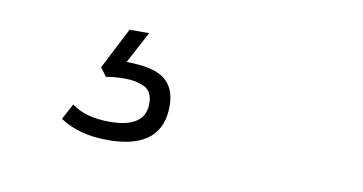

<svg xmlns="http://www.w3.org/2000/svg" viewBox="-37 -74 675 357"><g transform="rotate(10 301.0 104.5)"><path d="M187 209H178Q125 209 89 185L105 155Q131 175 177 175Q244 175 244 129Q244 106 228.5 98.5Q213 91 193 91Q170 91 156 94L144 78L184 0H221L189 60Q213 60 231 64Q282 74 282 127Q282 206 187 209Z"/></g></svg>

Font: Tanohe Sans Light
Style: Italic
Weight: 300
Designer: Village Type and Design LLC & Cristiano Sobral
Foundry: Cooper Hewitt Smithsonian Design Museum
Version: Version 1.00;September 29, 2021;FontCreator 13.0.0.2655 64-b